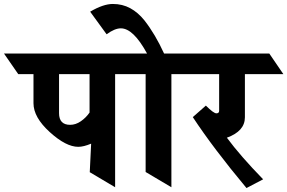

<svg xmlns="http://www.w3.org/2000/svg" viewBox="-112 -945 1450 969"><path d="M469 -571V0L341 -76L348 -220Q310 -204 283 -204Q221 -204 139 -278.5Q57 -353 57 -424V-571H-20L-92 -675H559L631 -571ZM242 -315Q270 -315 296 -333Q322 -351 340 -377V-571H186V-374Q186 -315 242 -315Z M753 -571V0L623 -77V-571H529L476 -675H630Q561 -802 498 -802Q467 -802 426 -772L343 -886Q409 -925 457.5 -925Q506 -925 545.5 -903.5Q585 -882 617 -842Q671 -773 716 -675H843L896 -571Z M1124 -571V-353Q1124 -283 1033 -250Q1101 -158 1216 -40L1132 4Q965 -196 861 -354L927 -412Q966 -373 980 -373Q994 -373 994 -386V-571H808L736 -675H1247L1318 -571Z"/></svg>

Font: Halant
Style: Bold
Weight: 700
Designer: Hitesh Malaviya (Devanagari), Satya Rajpurohit (Latin)
Foundry: Indian Type Foundry
Version: Version 1.101;PS 1.0;hotconv 1.0.78;makeotf.lib2.5.61930; tt